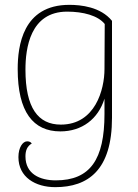

<svg xmlns="http://www.w3.org/2000/svg" viewBox="-20 -532 569 792"><path d="M208 240C343 240 442 170 442 -46V-446C395 -504 313 -512 266 -512C73 -512 53 -341 53 -247C53 -70 117 10 229 10C318 10 385 -41 411 -125V-62C411 126 352 212 210 212C145 212 85 186 85 113C85 89 92 71 111 60C107 54 101 51 92 51C74 51 56 76 56 116C56 199 126 240 208 240ZM231 -18C137 -18 85 -87 85 -245C85 -332 104 -484 257 -484C323 -484 384 -468 412 -433L411 -247C411 -163 373 -18 231 -18Z"/></svg>

Font: Arima Koshi Thin
Style: Regular
Weight: 250
Designer: Joana Correia and Natanael Gama
Foundry: NDISCOVER
Version: Version 1.019;PS 001.019;hotconv 1.0.88;makeotf.lib2.5.64775